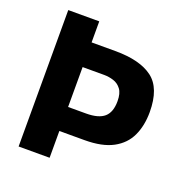

<svg xmlns="http://www.w3.org/2000/svg" viewBox="-128 -828 905 943"><g transform="rotate(20 324.5 -356.5)"><path d="M70 0V-713H232V-603H356Q485.5 -603 551.5 -553.2Q617.5 -503.5 617.5 -378.5Q617.5 -308 592.5 -254.2Q567.5 -200.5 511.5 -170.2Q455.5 -140 363.5 -140H232V0ZM344.5 -474H232V-265.5H326Q391 -265.5 420.8 -291.5Q450.5 -317.5 450.5 -375Q450.5 -416 434.5 -437.2Q418.5 -458.5 394.2 -466.2Q370 -474 344.5 -474Z"/></g></svg>

Font: Heraclito
Style: Bold
Weight: 700
Designer: Kostas Bartsokas (font) & Cristiano Sobral (main changes)
Foundry: Kostas Bartsokas (font) & Cristiano Sobral (main changes)
Version: Version 1.00;July 8, 2020;FontCreator 13.0.0.2655 64-bit